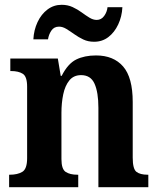

<svg xmlns="http://www.w3.org/2000/svg" viewBox="-20 -780 663 800"><path d="M18 0V-52H21Q53 -52 73 -64Q93 -76 93 -121V-419Q93 -461 75 -472.5Q57 -484 26 -484H23V-536H221L233 -464H237Q263 -515 297.5 -532Q332 -549 380 -549Q453 -549 493 -503Q533 -457 533 -355V-123Q533 -76 548.5 -64Q564 -52 595 -52H598V0H390V-331Q390 -395 374 -431Q358 -467 318 -467Q287 -467 269 -445Q251 -423 243.5 -387Q236 -351 236 -310V-117Q236 -75 254 -63.5Q272 -52 302 -52H306V0ZM372 -606Q347 -606 327 -615.5Q307 -625 289.5 -637.5Q272 -650 256.5 -659.5Q241 -669 226 -669Q205 -669 194 -652.5Q183 -636 180 -616H119Q121 -655 136.5 -688Q152 -721 178 -740.5Q204 -760 237 -760Q262 -760 282.5 -750.5Q303 -741 320 -728.5Q337 -716 352.5 -706.5Q368 -697 383 -697Q402 -697 414 -713.5Q426 -730 428 -750H490Q488 -711 472.5 -678Q457 -645 431.5 -625.5Q406 -606 372 -606Z"/></svg>

Font: Noto Serif Thai SemiCondensed
Style: Bold
Weight: 700
Width: 4
Designer: Monotype Design Team
Foundry: Monotype Imaging Inc.
Version: Version 2.002; ttfautohint (v1.8.4.7-5d5b)